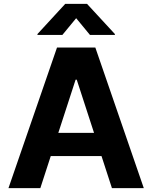

<svg xmlns="http://www.w3.org/2000/svg" viewBox="-20 -973 788 993"><path d="M373.9 -878.9 445.3 -792.3H574.2V-796.9L430 -953.1H317.5L173.7 -796.9V-792.3H302.6ZM558.9 0H723.7L473 -727.3H274.9L23.8 0H188.6L242.5 -165.8H505ZM281.6 -285.9 371.1 -561.1H376.8L466.3 -285.9Z"/></svg>

Font: TID UI
Style: Bold
Weight: 700
Designer: The TID Project Authors
Foundry: Bakken & Bæck
Version: Version 1.001;hotconv 1.0.109;makeotfexe 2.5.65596